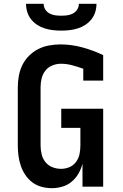

<svg xmlns="http://www.w3.org/2000/svg" viewBox="-20 -975 640 1003"><path d="M251 8Q224 8 197.5 1Q171 -6 149.5 -22Q128 -38 112.5 -61Q97 -84 88.5 -109.5Q80 -135 76.5 -161.5Q73 -188 73 -215V-520Q73 -549 78.5 -579Q84 -609 97 -635.5Q110 -662 131.5 -683.5Q153 -705 179.5 -718.5Q206 -732 236 -737.5Q266 -743 295 -743Q353 -743 410 -727.5Q467 -712 519 -687V-554H415V-616Q387 -626 357.5 -634Q328 -642 298 -642Q275 -642 253 -633Q231 -624 217 -606Q203 -588 197.5 -565.5Q192 -543 192 -520V-215Q192 -192 197.5 -169Q203 -146 217.5 -128Q232 -110 254 -101.5Q276 -93 299 -93Q322 -93 343 -102Q364 -111 377.5 -129.5Q391 -148 395.5 -170.5Q400 -193 400 -215V-307H300V-407H519V0H411V-120Q404 -93 390 -68.5Q376 -44 354.5 -26Q333 -8 306 0Q279 8 251 8ZM300 -815Q278 -815 256.5 -817.5Q235 -820 214 -826.5Q193 -833 174.5 -845Q156 -857 142.5 -874Q129 -891 122.5 -912Q116 -933 116 -955H208Q208 -939 216.5 -925.5Q225 -912 239 -904.5Q253 -897 268.5 -895Q284 -893 300 -893Q316 -893 331.5 -895Q347 -897 361 -904.5Q375 -912 383.5 -925.5Q392 -939 392 -955H484Q484 -933 477.5 -912Q471 -891 457.5 -874Q444 -857 425.5 -845Q407 -833 386 -826.5Q365 -820 343.5 -817.5Q322 -815 300 -815Z"/></svg>

Font: Iosevka Book
Style: Bold
Weight: 700
Designer: Belleve Invis
Foundry: Belleve Invis
Version: Version 28.0.7; ttfautohint (v1.8.3)